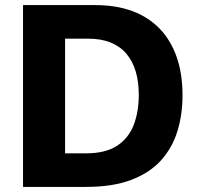

<svg xmlns="http://www.w3.org/2000/svg" viewBox="-20 -733 773 753"><path d="M70.3 0Q70.3 -57.6 70.3 -111.6Q70.3 -165.5 70.3 -232.4V-474.4Q70.3 -543.6 70.3 -599Q70.3 -654.4 70.3 -713Q112.3 -713 158.8 -713Q205.2 -713 254.4 -713Q303.6 -713 353.9 -713Q435.5 -713 499 -689.5Q562.5 -665.9 606.3 -620.4Q650.1 -574.9 673 -509.1Q695.8 -443.4 695.8 -358.8Q695.8 -283.3 675.6 -218Q655.5 -152.8 611.2 -103.8Q567 -54.9 494.5 -27.4Q422.1 0 317.5 0Q269.5 0 227.6 0Q185.7 0 147.1 0Q108.6 0 70.3 0ZM235.2 -131.6H317.2Q393.9 -131.6 439.3 -161.5Q484.7 -191.4 504.5 -243.3Q524.3 -295.3 524.3 -361Q524.3 -410.7 512.7 -451.2Q501.1 -491.6 476.9 -520.8Q452.7 -550.1 415.1 -565.7Q377.5 -581.4 325.3 -581.4H235.2Q235.2 -548.1 235.2 -513.8Q235.2 -479.5 235.2 -435.9V-272.2Q235.2 -230.7 235.2 -197.2Q235.2 -163.7 235.2 -131.6Z"/></svg>

Font: Commissioner Thin
Style: Regular
Weight: 100
Designer: Kostas Bartsokas
Foundry: Kostas Bartsokas
Version: Version 1.001;gftools[0.9.23]